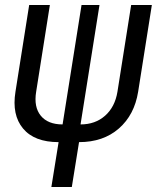

<svg xmlns="http://www.w3.org/2000/svg" viewBox="-20 -570 640 770"><path d="M186 180 215 0Q118 0 72.5 -54.5Q27 -109 42 -202L97 -550H180L125 -202Q115 -141 143.5 -106Q172 -71 231 -71L307 -550H379L303 -71Q362 -71 401.5 -106Q441 -141 451 -202L506 -550H589L534 -202Q519 -109 456.5 -54.5Q394 0 297 0L268 180Z"/></svg>

Font: JetBrains Mono NL
Style: Italic
Weight: 400
Italic angle: -9°
Monospace: yes
Designer: Philipp Nurullin, Konstantin Bulenkov
Foundry: JetBrains
Version: Version 2.305; ttfautohint (v1.8.4.7-5d5b)